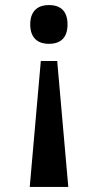

<svg xmlns="http://www.w3.org/2000/svg" viewBox="-20 -562 389 762"><path d="M174 -542C135 -542 100 -523 100 -465C100 -407 135 -388 174 -388C215 -388 248 -407 248 -465C248 -523 215 -542 174 -542ZM207 -320H142L98 180H251Z"/></svg>

Font: Noto Serif Gurmukhi SemiBold
Style: Regular
Weight: 600
Designer: Vaibhav Singh and the Monotype Design Team
Foundry: Monotype Imaging Inc.
Version: Version 2.004